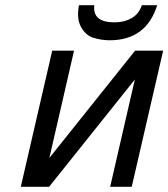

<svg xmlns="http://www.w3.org/2000/svg" viewBox="-20 -719 648 739"><path d="M284 -699H343Q339 -666 358.5 -649.5Q378 -633 420 -633Q459 -633 488 -650Q515 -666 526 -699H585Q543 -564 402 -564Q370 -564 338 -574Q310 -583 292 -615Q274 -647 284 -699ZM181 -524H265L170 -111L500 -524H608L487 0H404L499 -413L169 0H60Z"/></svg>

Font: Miedinger
Style: Italic
Weight: 400
Italic angle: -13°
Version: Version 001.000